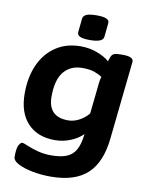

<svg xmlns="http://www.w3.org/2000/svg" viewBox="-99 -786 821 1068"><g transform="rotate(10 311.5 -252.0)"><path d="M261 212Q209 212 159.5 202.5Q110 193 78 176.5Q46 160 46 138Q46 87 56.5 70.5Q67 54 74 54Q82 54 106 64.5Q130 75 166 85Q202 95 244 95Q299 95 332.5 81Q366 67 383.5 34.5Q401 2 407 -54Q381 -27 338.5 -9.5Q296 8 249 8Q151 8 95.5 -51.5Q40 -111 40 -219Q40 -313 72 -383Q104 -453 163 -492Q222 -531 302 -531Q354 -531 398.5 -513.5Q443 -496 465 -475Q469 -489 474 -501Q480 -516 492.5 -520.5Q505 -525 529 -525H541Q602 -525 600 -496L553 -54Q539 82 468.5 147Q398 212 261 212ZM303 -113Q336 -113 367 -130Q398 -147 418 -172L432 -302Q435 -333 437 -350Q439 -367 444 -383Q429 -394 402 -404Q375 -414 333 -414Q266 -414 228 -368.5Q190 -323 190 -228Q190 -113 303 -113ZM345 -574Q306 -574 289.5 -582Q273 -590 274 -606L282 -684Q284 -700 302 -708Q320 -716 360 -716Q398 -716 415 -708Q432 -700 430 -684L422 -606Q419 -574 345 -574Z"/></g></svg>

Font: Asap Semi Expanded Semi Expanded Regular
Style: Bold Italic
Weight: 700
Width: 6
Italic angle: -6°
Designer: Pablo Cosgaya
Foundry: Omnibus-Type
Version: Version 3.001; ttfautohint (v1.8.4.7-5d5b)